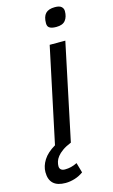

<svg xmlns="http://www.w3.org/2000/svg" viewBox="-189 -742 577 984"><g transform="rotate(-15 100.0 -249.5)"><path d="M109.9 0Q81.1 11.7 63 24.7Q44.9 37.6 34.7 50.8Q24.4 64 20.8 76.7Q17.1 89.4 17.1 100.1Q17.1 112.3 24.7 118.7Q32.2 125 45.9 125Q62.5 125 78.4 121.1Q94.2 117.2 110.8 108.9L126 162.1Q105.5 177.2 80.3 185.1Q55.2 192.9 30.8 192.9Q-55.2 192.9 -55.2 112.8Q-55.2 80.6 -35.4 49.1Q-15.6 17.6 27.8 -7.8L134.8 -512.2H217.8ZM145 -624Q145 -658.7 160.6 -675.3Q176.3 -691.9 210 -691.9Q234.4 -691.9 244.6 -682.6Q254.9 -673.3 254.9 -659.2Q254.9 -628.9 240.5 -610.4Q226.1 -591.8 191.9 -591.8Q177.7 -591.8 168.5 -594.2Q159.2 -596.7 154.1 -600.8Q148.9 -605 147 -610.8Q145 -616.7 145 -624Z"/></g></svg>

Font: Lorenzo Sans
Style: Italic
Weight: 400
Italic angle: -12°
Foundry: Intel Corporation
Version: Version 1.00; ttfautohint (v1.5)